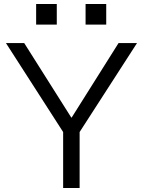

<svg xmlns="http://www.w3.org/2000/svg" viewBox="-20 -947 719 967"><path d="M298 0V-282L10 -730H102L339 -355H341L577 -730H670L381 -282V0ZM411 -823V-927H515V-823ZM162 -823V-927H266V-823Z"/></svg>

Font: M PLUS 1
Style: Regular
Weight: 400
Designer: Coji Morishita
Foundry: UNDERFOREST DESIGN
Version: Version 1.001